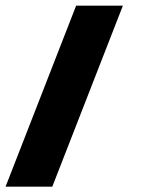

<svg xmlns="http://www.w3.org/2000/svg" viewBox="-64 -369 516 692"><path d="M124.5 303.7H-43.9L210.4 -348.6H378.9Z"/></svg>

Font: Estedad-FD ExtraBold
Style: Regular
Weight: 800
Designer: Amin Abedi
Version: Version 7.3